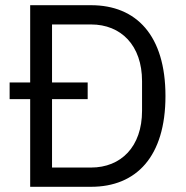

<svg xmlns="http://www.w3.org/2000/svg" viewBox="-20 -718 714 738"><path d="M96 0H330C504 0 616 -116 616 -349C616 -582 504 -698 330 -698H96V-401H17V-337H96ZM180 -74V-337H317V-401H180V-624H330C445 -624 526 -544 526 -406V-292C526 -154 445 -74 330 -74Z"/></svg>

Font: LVC Sans
Style: Regular
Weight: 400
Designer: Mike Abbink, Paul van der Laan, Pieter van Rosmalen
Foundry: Bold Monday
Version: Version 3.0